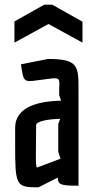

<svg xmlns="http://www.w3.org/2000/svg" viewBox="-20 -797 402 824"><path d="M234 -389 242 -365C154 -363 45 -343 45 -248V-179C45 1 48 7 145 7L228 -35C229 -4 240 0 317 0V-406C317 -513 318 -544 186 -544L70 -521C81 -444 82 -444 145 -453L199 -460C243 -466 234 -450 234 -413ZM230 -145 240 -116C140 -78 139 -78 139 -78C135 -78 134 -96 134 -128L135 -260C135 -277 189 -286 238 -287L230 -264ZM170 -777 42 -705V-614L188 -694L334 -614V-704L204 -777Z"/></svg>

Font: Economica
Style: Bold
Weight: 700
Designer: Vicente Lamonaca
Foundry: Vicente Lamonaca
Version: Version 1.100